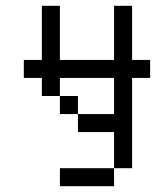

<svg xmlns="http://www.w3.org/2000/svg" viewBox="-20 -520 540 665"><path d="M500 -250V-312.5H437.5V-500H375V-312.5H187.5V-500H125V-312.5H62.5V-250H125V-187.5H187.5V-125H250V-62.5H375Q375 -62.5 375 62.5H187.5V125H375V62.5H437.5V-250ZM250 -125V-187.5H187.5V-250H375Q375 -250 375 -125Z"/></svg>

Font: UnifontExMono
Style: Regular
Weight: 500
Version: Version 15.0.06